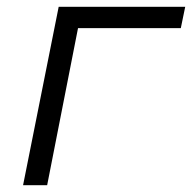

<svg xmlns="http://www.w3.org/2000/svg" viewBox="-20 -546 566 566"><path d="M513 -463H210L119 0H48L153 -526H526Z"/></svg>

Font: Montserrat Alternates
Style: Italic
Weight: 400
Italic angle: -11.3°
Designer: Julieta Ulanovsky
Foundry: Julieta Ulanovsky
Version: Version 7.200